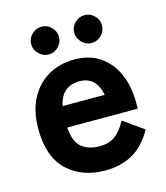

<svg xmlns="http://www.w3.org/2000/svg" viewBox="-104 -750 728 841"><g transform="rotate(-15 260.0 -329.5)"><path d="M271 11Q165 11 99 -51.5Q33 -114 33 -241Q33 -320 62.5 -376.5Q92 -433 144 -463.5Q196 -494 264 -494Q332 -494 379.5 -461.5Q427 -429 452 -372Q477 -315 477 -241V-214H157Q162 -147 193.5 -122.5Q225 -98 273 -98Q317 -98 345 -119Q373 -140 395 -182L487 -117Q448 -48 394.5 -18.5Q341 11 271 11ZM162 -310H353Q335 -396 262 -396Q222 -396 197 -376Q172 -356 162 -310ZM162 -544Q137 -544 118 -563Q99 -582 99 -607Q99 -633 118 -651.5Q137 -670 162 -670Q188 -670 206.5 -651.5Q225 -633 225 -607Q225 -582 206.5 -563Q188 -544 162 -544ZM357 -544Q332 -544 313 -563Q294 -582 294 -607Q294 -633 313 -651.5Q332 -670 357 -670Q383 -670 401.5 -651.5Q420 -633 420 -607Q420 -582 401.5 -563Q383 -544 357 -544Z"/></g></svg>

Font: Zen Kaku Gothic New Black
Style: Regular
Weight: 900
Designer: Yoshimichi Ohira
Foundry: Positype
Version: Version 1.001